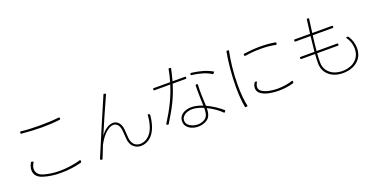

<svg xmlns="http://www.w3.org/2000/svg" viewBox="-24 -1660 4988 2551"><g transform="rotate(-20 2470.0 -385.0)"><path d="M212 -679 214 -694Q214 -698 216.5 -700.5Q219 -703 223 -702Q332 -688 488 -688Q640 -688 763 -702H765Q772 -702 772 -694L774 -681Q774 -671 764 -670Q651 -655 512 -655Q382 -655 221 -670Q212 -670 212 -679ZM829 -36Q685 0 536 0Q406 0 293.5 -35Q181 -70 181 -169Q181 -217 211 -268Q215 -275 223 -273L240 -269Q250 -267 244 -258Q215 -212 215 -172Q215 -88 316.5 -59.5Q418 -31 531 -31Q607 -31 685.5 -42Q764 -53 830 -73L834 -74Q840 -74 840 -66V-47Q839 -39 829 -36Z M1120 16Q1117 24 1108 21L1093 16Q1085 13 1088 4Q1286 -467 1425 -787Q1428 -795 1437 -792L1452 -787Q1462 -784 1457 -776L1435 -727Q1318 -468 1236 -272Q1276 -329 1323 -359Q1370 -389 1413 -389Q1458 -389 1489.5 -355.5Q1521 -322 1529 -257Q1531 -241 1533 -203Q1535 -156 1538.5 -126.5Q1542 -97 1551 -76Q1566 -39 1595.5 -20.5Q1625 -2 1663 -2Q1695 -2 1727.5 -15.5Q1760 -29 1786 -55Q1833 -101 1856.5 -173.5Q1880 -246 1885 -330Q1887 -341 1896 -336L1910 -330Q1918 -327 1916 -319Q1897 -121 1807 -33Q1777 -4 1739.5 11.5Q1702 27 1664 27Q1617 27 1579.5 3.5Q1542 -20 1523 -65Q1513 -88 1509 -121Q1505 -154 1503 -201Q1501 -238 1499 -254Q1492 -307 1468 -334.5Q1444 -362 1409 -362Q1360 -362 1301 -310Q1242 -258 1190 -160Q1165 -100 1120 16Z M2070 -616V-628Q2070 -637 2079 -637H2313Q2336 -712 2354 -809Q2356 -817 2364 -816L2380 -815Q2389 -813 2388 -805Q2367 -706 2347 -637H2525Q2534 -637 2534 -628V-616Q2534 -607 2525 -607H2338Q2302 -486 2248.5 -375Q2195 -264 2105 -120Q2100 -112 2093 -115L2079 -121Q2069 -124 2075 -133Q2157 -261 2212.5 -375.5Q2268 -490 2304 -607H2079Q2070 -607 2070 -616ZM2602 -640 2606 -652Q2609 -660 2618 -658Q2704 -647 2773 -627.5Q2842 -608 2904 -573Q2908 -571 2908.5 -567.5Q2909 -564 2906 -561L2893 -547Q2887 -541 2880 -545Q2783 -608 2609 -629Q2599 -631 2602 -640ZM2616 -409Q2616 -459 2617 -481Q2617 -490 2626 -490H2640Q2649 -490 2649 -481Q2646 -442 2646 -397Q2646 -329 2651 -234L2653 -180Q2712 -153 2768.5 -116Q2825 -79 2869 -40Q2875 -35 2870 -27L2858 -13Q2854 -9 2852 -9Q2850 -9 2846 -13Q2815 -46 2763 -82.5Q2711 -119 2653 -147Q2653 -85 2636 -44.5Q2619 -4 2578 18Q2527 46 2462 46Q2418 46 2377 30Q2336 14 2310 -17Q2284 -48 2284 -93Q2284 -137 2310 -168Q2336 -199 2376 -214Q2416 -229 2459 -229Q2534 -229 2621 -194Q2616 -322 2616 -409ZM2460 -200Q2427 -200 2393 -188Q2359 -176 2336 -151.5Q2313 -127 2313 -92Q2313 -57 2337 -32.5Q2361 -8 2396.5 4.5Q2432 17 2466 17Q2521 17 2563 -8Q2598 -29 2610.5 -67Q2623 -105 2622 -161Q2534 -200 2460 -200Z M3143 18Q3137 18 3135 11Q3112 -108 3112 -273Q3112 -399 3124 -529.5Q3136 -660 3156 -764Q3158 -772 3166 -772L3183 -771Q3188 -771 3190.5 -768.5Q3193 -766 3191 -761Q3170 -665 3157 -539.5Q3144 -414 3144 -292Q3144 -113 3171 6L3172 9Q3172 14 3164 16L3145 18ZM3358 -649Q3358 -655 3365 -656Q3491 -673 3597 -673Q3709 -673 3811 -655Q3819 -653 3818 -645L3816 -630Q3814 -620 3805 -622Q3706 -642 3591 -642Q3477 -642 3371 -624H3369Q3362 -624 3360 -632L3358 -646ZM3630 -36Q3573 -36 3507.5 -47.5Q3442 -59 3392.5 -90.5Q3343 -122 3343 -177Q3343 -213 3368 -251Q3373 -257 3379 -256L3392 -254Q3397 -253 3398.5 -250Q3400 -247 3397 -242Q3376 -208 3376 -179Q3376 -136 3421 -111Q3466 -86 3523 -76.5Q3580 -67 3626 -67Q3735 -67 3839 -99L3843 -100Q3850 -100 3850 -92V-75Q3850 -68 3842 -65Q3743 -36 3630 -36Z M4046 -339V-351Q4046 -360 4055 -360H4253Q4261 -448 4276 -575H4061Q4052 -575 4052 -584V-596Q4052 -605 4061 -605H4280L4305 -799Q4306 -807 4315 -807H4329Q4339 -807 4337 -797L4311 -605H4591Q4600 -605 4600 -596V-584Q4600 -575 4591 -575H4307Q4292 -465 4283 -360H4576Q4585 -360 4585 -351V-339Q4585 -330 4576 -330H4280Q4275 -258 4275 -204Q4275 -136 4308.5 -88.5Q4342 -41 4397 -17Q4452 7 4516 7Q4586 7 4644 -18.5Q4702 -44 4736.5 -94.5Q4771 -145 4771 -217Q4771 -261 4757 -304.5Q4743 -348 4716 -386L4714 -392Q4714 -398 4721 -398H4736Q4743 -398 4747 -392Q4774 -353 4788 -307.5Q4802 -262 4802 -216Q4802 -134 4763.5 -77.5Q4725 -21 4659.5 7.5Q4594 36 4514 36Q4442 36 4380.5 9Q4319 -18 4282 -72Q4245 -126 4245 -203Q4245 -246 4251 -330H4055Q4046 -330 4046 -339Z"/></g></svg>

Font: LINE Seed JP_TTF Thin
Style: Regular
Weight: 250
Designer: LY Corporation & Fontrix & Fontworks
Version: Version 1.008